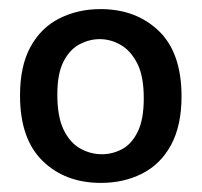

<svg xmlns="http://www.w3.org/2000/svg" viewBox="-20 -690 443 422"><path d="M202 -288Q123 -288 73.5 -336.5Q24 -385 24 -480Q24 -545 47 -587Q70 -629 110.5 -649.5Q151 -670 201 -670Q279 -670 329 -622Q379 -574 379 -478Q379 -414 356 -371.5Q333 -329 292.5 -308.5Q252 -288 202 -288ZM204 -351Q227 -351 248 -362Q269 -373 282.5 -400Q296 -427 296 -474Q296 -523 281.5 -551Q267 -579 245 -591.5Q223 -604 199 -604Q177 -604 155.5 -593Q134 -582 120 -555.5Q106 -529 106 -482Q106 -433 120 -404.5Q134 -376 156.5 -363.5Q179 -351 204 -351Z"/></svg>

Font: Bricolage Grotesque 24pt
Style: Regular
Weight: 400
Designer: Mathieu Triay
Foundry: Atelier Triay
Version: Version 1.001;gftools[0.9.33.dev8+g029e19f]